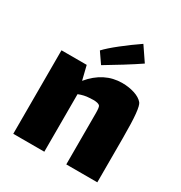

<svg xmlns="http://www.w3.org/2000/svg" viewBox="-162 -799 865 916"><g transform="rotate(30 271.0 -341.0)"><path d="M504 -242V0H333V-240V-281Q333 -313 328 -321Q320 -331 291 -331Q277 -331 270 -330Q242 -329 212 -317V0H41V-460H180L199 -383Q271 -470 371 -470Q407 -470 438.5 -460Q470 -450 486 -431Q495 -420 499.5 -376Q504 -332 504 -242ZM364 -682 417 -604Q385 -582 332 -549Q279 -516 240 -493L200 -551Q223 -576 270 -613Q317 -650 364 -682Z"/></g></svg>

Font: Lalezar
Style: Regular
Weight: 400
Designer: Borna Izadpanah
Foundry: Borna Izadpanah
Version: Version 1.003